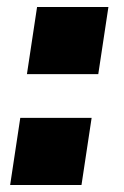

<svg xmlns="http://www.w3.org/2000/svg" viewBox="-20 -532 354 549"><path d="M57 -320 86 -512H290L261 -320ZM9 -3 38 -195H242L213 -3Z"/></svg>

Font: Public Sans Black
Style: Italic
Weight: 900
Italic angle: -8°
Designer: The Public Sans project authors (U.S. Web Design System). Libre Franklin designed by Pablo Impallari and Rodrigo Fuenzal
Version: Version 1.007; ttfautohint (v1.8.1) -l 8 -r 50 -G 200 -x 14 